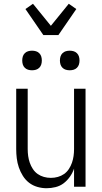

<svg xmlns="http://www.w3.org/2000/svg" viewBox="-20 -991 540 1019"><path d="M227 8Q203 8 178.5 1Q154 -6 134.5 -21Q115 -36 101.5 -57.5Q88 -79 80 -102.5Q72 -126 69 -150.5Q66 -175 66 -200V-520H127V-200Q127 -181 129.5 -163Q132 -145 138 -127.5Q144 -110 154.5 -94Q165 -78 180 -67.5Q195 -57 213 -52Q231 -47 250 -47Q269 -47 287 -52Q305 -57 320 -67.5Q335 -78 345.5 -94Q356 -110 362 -127.5Q368 -145 370.5 -163Q373 -181 373 -200V-520H434V0H373V-96Q365 -73 351 -53Q337 -33 318 -18.5Q299 -4 275 2Q251 8 227 8ZM350 -618Q339 -618 329 -621Q319 -624 311.5 -631.5Q304 -639 301 -649Q298 -659 298 -670Q298 -681 301 -691Q304 -701 311.5 -708.5Q319 -716 329 -719Q339 -722 350 -722Q361 -722 371 -719Q381 -716 388.5 -708.5Q396 -701 399 -691Q402 -681 402 -670Q402 -659 399 -649Q396 -639 388.5 -631.5Q381 -624 371 -621Q361 -618 350 -618ZM150 -618Q139 -618 129 -621Q119 -624 111.5 -631.5Q104 -639 101 -649Q98 -659 98 -670Q98 -681 101 -691Q104 -701 111.5 -708.5Q119 -716 129 -719Q139 -722 150 -722Q161 -722 171 -719Q181 -716 188.5 -708.5Q196 -701 199 -691Q202 -681 202 -670Q202 -659 199 -649Q196 -639 188.5 -631.5Q181 -624 171 -621Q161 -618 150 -618ZM210 -805 115 -943 155 -971 250 -854 345 -971 385 -943 290 -805Z"/></svg>

Font: Iosevka Curly Light
Style: Regular
Weight: 300
Monospace: yes
Designer: Belleve Invis
Foundry: Belleve Invis
Version: Version 22.1.2; ttfautohint (v1.8.4)